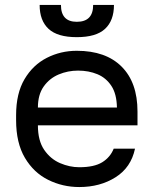

<svg xmlns="http://www.w3.org/2000/svg" viewBox="-20 -745 620 775"><path d="M300 10Q233 10 174.5 -19Q116 -48 80.5 -108Q45 -168 45 -260V-280Q45 -368 79 -425.5Q113 -483 169 -511.5Q225 -540 290 -540Q407 -540 471 -476Q535 -412 535 -295V-239H133Q133 -177 158.5 -140Q184 -103 222.5 -86.5Q261 -70 300 -70Q360 -70 392.5 -90Q425 -110 439 -145H525Q509 -69 446.5 -29.5Q384 10 300 10ZM295 -460Q254 -460 217 -444.5Q180 -429 156.5 -396Q133 -363 133 -311H452Q451 -366 429.5 -398.5Q408 -431 373 -445.5Q338 -460 295 -460ZM290 -595Q212 -595 176 -628.5Q140 -662 140 -725H226Q226 -691 242 -674Q258 -657 290 -657Q323 -657 339.5 -674Q356 -691 356 -725H440Q440 -662 404 -628.5Q368 -595 290 -595Z"/></svg>

Font: Golos Text
Style: Regular
Weight: 400
Designer: A.Korolkova, Vitaly Kuzmin
Foundry: ParaType Ltd
Version: Version 2.004